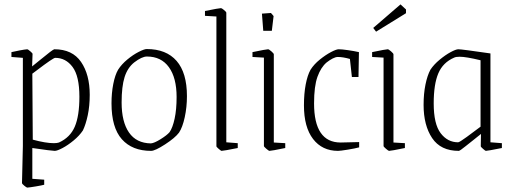

<svg xmlns="http://www.w3.org/2000/svg" viewBox="-20 -676 2333 873"><path d="M80 156 84 -12V-413L32 -417V-439Q49 -443 70.5 -447Q92 -451 104 -452Q107 -452 117.5 -443Q128 -434 128 -431L126 -374L163 -404Q221 -452 227 -452Q309 -452 348.5 -394.5Q388 -337 388 -245Q388 -194 379 -152Q370 -110 357 -83Q341 -59 315 -37.5Q289 -16 264.5 -3Q240 10 229 10Q216 10 127 -3V137L181 141V164Q170 167 143.5 171.5Q117 176 104 177Q101 177 90.5 168.5Q80 160 80 156ZM341 -236Q341 -330 310 -371.5Q279 -413 231 -413Q222 -413 147 -356L127 -341L129 -41Q188 -25 225 -25Q239 -25 248 -28Q299 -51 320 -100Q341 -149 341 -236Z M487 -206Q487 -253 495 -294Q503 -335 517 -359Q533 -384 559 -405.5Q585 -427 610.5 -440Q636 -453 647 -453Q736 -453 783 -399Q830 -345 830 -239Q830 -189 820 -143Q810 -97 794 -73Q776 -49 730.5 -19.5Q685 10 667 10Q581 10 534 -43Q487 -96 487 -206ZM751 -75Q765 -95 774 -136.5Q783 -178 783 -235Q783 -322 748 -370.5Q713 -419 648 -419Q625 -419 590 -392Q560 -368 546.5 -325.5Q533 -283 533 -210Q533 -122 566.5 -73.5Q600 -25 666 -24Q681 -25 710 -43Q739 -61 751 -75Z M964 -11V-601L912 -604V-626Q976 -639 985 -639Q988 -639 998.5 -630.5Q1009 -622 1009 -618V-29L1061 -25V-3Q996 10 987 10Q985 10 974.5 1Q964 -8 964 -11Z M1180 -12V-414L1128 -417V-439Q1190 -452 1199 -452Q1203 -452 1214 -442.5Q1225 -433 1225 -429V-28L1277 -25V-3Q1214 10 1205 10Q1202 10 1191 0.5Q1180 -9 1180 -12ZM1171 -614 1212 -617 1224 -603 1216 -536H1177Z M1362 -197Q1362 -250 1370 -292Q1378 -334 1392 -359Q1408 -384 1434 -405Q1460 -426 1484.5 -439Q1509 -452 1520 -452Q1534 -452 1562 -448Q1590 -444 1612 -439L1610 -326H1580L1571 -408Q1539 -417 1516 -417Q1506 -417 1492.5 -410Q1479 -403 1465 -392Q1439 -370 1423.5 -327Q1408 -284 1408 -206Q1408 -28 1529 -28L1613 -30V-6Q1595 -1 1561 4.5Q1527 10 1517 10Q1445 10 1403.5 -44Q1362 -98 1362 -197Z M1724 -12V-414L1672 -417V-439Q1734 -452 1743 -452Q1747 -452 1758 -442.5Q1769 -433 1769 -429V-28L1821 -25V-3Q1758 10 1749 10Q1746 10 1735 0.5Q1724 -9 1724 -12ZM1677 -549 1801 -656 1826 -633V-616L1690 -532Z M1906 -199Q1906 -250 1914.5 -291.5Q1923 -333 1937 -359Q1953 -383 1979 -404.5Q2005 -426 2029 -439Q2053 -452 2064 -452Q2080 -452 2210 -433V-29L2262 -25V-3Q2197 10 2189 10Q2187 10 2176.5 1Q2166 -8 2166 -11L2167 -67L2132 -39Q2125 -34 2098 -12Q2071 10 2066 10Q1984 10 1945 -48Q1906 -106 1906 -199ZM2165 -100V-402Q2099 -418 2070 -418Q2053 -418 2045 -414Q1994 -392 1973 -342.5Q1952 -293 1952 -206Q1952 -112 1983.5 -70.5Q2015 -29 2063 -29Q2069 -29 2102.5 -53.5Q2136 -78 2165 -100Z"/></svg>

Font: Grenze ExtraLight
Style: Regular
Weight: 275
Designer: Renata Polastri
Foundry: Omnibus-Type
Version: Version 1.002; ttfautohint (v1.8)